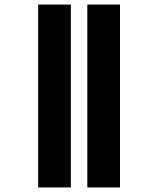

<svg xmlns="http://www.w3.org/2000/svg" viewBox="-20 -681 616 840"><path d="M362 139V-661H505V139ZM147 139V-661H290V139Z"/></svg>

Font: Noto Sans Telugu Condensed ExtraBold
Style: Regular
Weight: 800
Width: 3
Designer: Jelle Bosma - Monotype Design Team
Foundry: Monotype Imaging Inc.
Version: Version 2.005; ttfautohint (v1.8.4.7-5d5b)